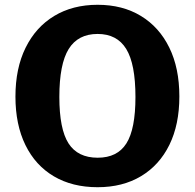

<svg xmlns="http://www.w3.org/2000/svg" viewBox="-20 -772 814 802"><path d="M387.6 10Q282.1 10 205 -35.5Q127.9 -81 86.2 -166.1Q44.5 -251.1 44.5 -368.4Q44.5 -487 87.1 -573Q129.6 -659 206.7 -705.5Q283.9 -752 387.8 -752Q491.8 -752 568.4 -705.5Q645.1 -659 687.1 -573.3Q729.2 -487.6 729.2 -369Q729.2 -251.7 687.5 -166.8Q645.8 -82 569 -36Q492.2 10 387.6 10ZM388.1 -113.2Q470.1 -113.2 507.9 -172.9Q545.8 -232.5 545.8 -366.9Q545.8 -504.7 507.3 -567.4Q468.8 -630.2 387.8 -630.2Q305.9 -630.2 266.9 -567.3Q227.9 -504.4 227.9 -366.9Q227.9 -232.8 266.3 -173Q304.7 -113.2 388.1 -113.2Z"/></svg>

Font: Libre Franklin Thin
Style: Regular
Weight: 100
Designer: Pablo Impallari, Rodrigo Fuenzalida, Nhung Nguyen
Foundry: Impallari Type
Version: Version 3.000